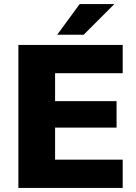

<svg xmlns="http://www.w3.org/2000/svg" viewBox="-20 -920 665 940"><path d="M70 0H580.7V-138.3H249.7V-295.2H550.7V-424.8H249.7V-561.7H580.7V-700H70ZM260 -750H389.7L539.7 -900H370Z"/></svg>

Font: Golos Text VF
Style: Regular
Weight: 400
Designer: A.Korolkova, Vitaly Kuzmin
Foundry: ParaType Ltd
Version: Version 2.005